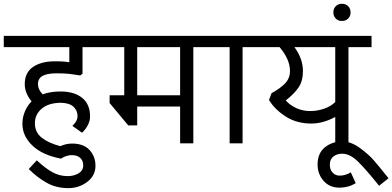

<svg xmlns="http://www.w3.org/2000/svg" viewBox="-50 -760 2080 1018"><path d="M151.2 -313.8Q151.2 -285 176.2 -260Q218.8 -275 271.2 -275Q343.8 -275 385.6 -241.2Q427.5 -207.5 427.5 -142.5Q427.5 -120 416.2 -97.5Q405 -75 385 -56.2L333.8 -92.5Q335 -93.8 343.1 -102.5Q351.2 -111.2 356.2 -121.9Q361.2 -132.5 361.2 -143.8Q361.2 -173.8 340 -193.8Q318.8 -213.8 273.8 -215Q208.8 -215 171.9 -184.4Q135 -153.8 135 -106.2Q135 -58.8 171.2 -30Q207.5 -1.2 270 15Q300 1.2 332.5 1.2Q393.8 1.2 425 35.6Q456.2 70 456.2 118.8Q456.2 171.2 412.5 204.4Q368.8 237.5 312.5 237.5Q247.5 237.5 196.9 208.8Q146.2 180 102.5 136.2L145 90Q188.8 131.2 226.9 152.5Q265 173.8 308.8 173.8Q342.5 173.8 366.9 158.8Q391.2 143.8 391.2 117.5Q391.2 91.2 375 76.9Q358.8 62.5 331.2 62.5Q316.2 62.5 303.1 66.9Q290 71.2 282.5 75.6Q275 80 273.8 81.2Q175 62.5 121.9 11.9Q68.8 -38.8 68.8 -103.8Q68.8 -137.5 81.9 -168.8Q95 -200 117.5 -222.5Q81.2 -266.2 81.2 -313.8Q81.2 -375 125 -405Q168.8 -435 241.2 -435Q276.2 -435 293.1 -433.1Q310 -431.2 317.5 -430V-510H-30V-570H523.8V-510H387.5V-368.8L375 -360Q353.8 -362.5 342.5 -365Q336.2 -366.2 312.5 -368.8Q288.8 -371.2 250 -371.2Q200 -371.2 175.6 -357.5Q151.2 -343.8 151.2 -313.8Z M975 -510V0H905V-195H677.5V-95H630L531.2 -213.8V-255H608.8V-510H458.8V-570H1097.5V-510ZM677.5 -510V-255H905V-510Z M1236.2 -510V0H1167.5V-510H1037.5V-570H1363.8V-510Z M1797.5 -510V0H1727.5V-140Q1663.8 -105 1600 -105Q1522.5 -105 1464.4 -142.5Q1406.2 -180 1376.2 -230L1390 -266.2Q1432.5 -288.8 1460 -316.2Q1487.5 -343.8 1487.5 -383.8Q1487.5 -445 1432.5 -510H1303.8V-570H1920V-510ZM1511.2 -510Q1556.2 -448.8 1556.2 -382.5Q1556.2 -330 1532.5 -295.6Q1508.8 -261.2 1465 -227.5Q1488.8 -201.2 1522.5 -186.2Q1556.2 -171.2 1593.8 -171.2Q1631.2 -171.2 1666.9 -183.1Q1702.5 -195 1727.5 -218.8V-510Z M1750 235Q1697.5 235 1665.6 198.8Q1633.8 162.5 1633.8 112.5Q1633.8 52.5 1672.5 21.2Q1711.2 -10 1765 -10Q1811.2 -10 1858.8 25Q1906.2 60 1932.5 90.6Q1958.8 121.2 2010 185L1960 225Q1888.8 136.2 1846.9 95.6Q1805 55 1765 55Q1736.2 55 1717.5 70Q1698.8 85 1698.8 112.5Q1698.8 140 1713.8 155.6Q1728.8 171.2 1751.2 171.2Q1781.2 171.2 1810 153.8L1836.2 211.2Q1797.5 235 1750 235Z M1717.5 -693.8Q1717.5 -713.8 1730 -726.9Q1742.5 -740 1762.5 -740Q1783.8 -740 1796.2 -726.9Q1808.8 -713.8 1808.8 -693.8Q1808.8 -675 1796.2 -661.9Q1783.8 -648.8 1762.5 -648.8Q1742.5 -648.8 1730 -661.9Q1717.5 -675 1717.5 -693.8Z"/></svg>

Font: Cambay
Style: Regular
Weight: 400
Designer: Pooja Saxena
Foundry: Pooja Saxena
Version: Version 1.181;PS 001.181;hotconv 1.0.70;makeotf.lib2.5.58329